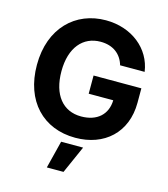

<svg xmlns="http://www.w3.org/2000/svg" viewBox="-137 -843 1035 1181"><g transform="rotate(15 380.5 -253.0)"><path d="M545.5 -492.2H701.7C681.8 -636 555 -737.2 390.6 -737.2C198.5 -737.2 50.4 -598.7 50.4 -362.9C50.4 -132.8 188.9 9.9 393.8 9.9C577.4 9.9 708.5 -106.2 708.5 -297.6V-389.2H404.1V-273.4H560.4C558.2 -183.2 496.8 -126.1 394.5 -126.1C279.1 -126.1 206.3 -212.4 206.3 -364.3C206.3 -515.6 282 -601.2 393.1 -601.2C472.3 -601.2 525.9 -560.4 545.5 -492.2ZM272.7 231.2H378.9L456.7 55.8H316.8Z"/></g></svg>

Font: Karasuma Gothic
Style: Bold
Weight: 700
Designer: Rasmus Andersson / Ryoko Nishizuka
Foundry: Genbu
Version: Version 1.00